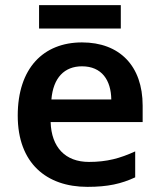

<svg xmlns="http://www.w3.org/2000/svg" viewBox="-20 -717 621 747"><path d="M450 -697H132V-606H450ZM299 -552C149 -552 49 -452 49 -267C49 -82 161 10 320 10C400 10 452 -2 506 -27V-128C447 -101 396 -87 326 -87C234 -87 180 -144 177 -242H535V-306C535 -461 445 -552 299 -552ZM299 -459C376 -459 412 -405 413 -330H180C187 -415 231 -459 299 -459Z"/></svg>

Font: Noto Sans Sinhala SemiBold
Style: Regular
Weight: 600
Designer: Jelle Bosma - Monotype Design Team
Foundry: Monotype Imaging Inc.
Version: Version 2.006